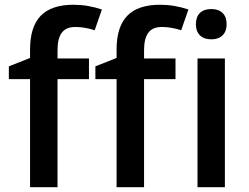

<svg xmlns="http://www.w3.org/2000/svg" viewBox="-20 -785 1045 805"><path d="M353 -453.1H221.2V0H106V-453.1H17.1V-506.8L106 -542V-577.1Q106 -672.9 150.9 -719Q195.8 -765.1 288.1 -765.1Q348.6 -765.1 407.2 -745.1L377 -658.2Q334.5 -671.9 295.9 -671.9Q256.8 -671.9 239 -647.7Q221.2 -623.5 221.2 -575.2V-540H353ZM715.8 -453.1H584V0H468.8V-453.1H379.9V-506.8L468.8 -542V-577.1Q468.8 -672.9 513.7 -719Q558.6 -765.1 650.9 -765.1Q711.4 -765.1 770 -745.1L739.7 -658.2Q697.3 -671.9 658.7 -671.9Q619.6 -671.9 601.8 -647.7Q584 -623.5 584 -575.2V-540H715.8ZM922.9 0H808.1V-540H922.9ZM801.3 -683.1Q801.3 -713.9 818.1 -730.5Q835 -747.1 866.2 -747.1Q896.5 -747.1 913.3 -730.5Q930.2 -713.9 930.2 -683.1Q930.2 -653.8 913.3 -637Q896.5 -620.1 866.2 -620.1Q835 -620.1 818.1 -637Q801.3 -653.8 801.3 -683.1Z"/></svg>

Font: f1_51640          
Style: Regular
Weight: 600
Foundry: Ascender Corporation
Version: Version 1.10